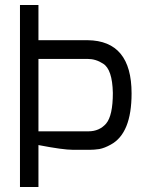

<svg xmlns="http://www.w3.org/2000/svg" viewBox="-20 -749 597 769"><path d="M134 -168V0H60V-729H134V-588H331Q507 -586 507 -375Q507 -215 424 -170Q399 -156 378 -152Q357 -149 340 -149H272Q232 -149 134 -168ZM134 -223H331H334Q378 -223 405 -254Q432 -286 432 -377Q430 -471 393 -494Q364 -513 331 -513H134Z"/></svg>

Font: Mina
Style: Regular
Weight: 400
Version: Version 1.000